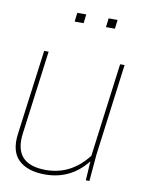

<svg xmlns="http://www.w3.org/2000/svg" viewBox="-82 -780 655 846"><g transform="rotate(10 245.0 -357.0)"><path d="M80.1 -529.8H100.1L50.8 -155.8Q31.7 -14.2 178.2 -14.2Q290.5 -14.2 365.2 -110.8L419.9 -529.8H439.9L386.2 -118.2L376 0H359.9L365.2 -85.9Q292.5 5.9 178.2 5.9Q99.6 5.9 59.6 -32.2Q19.5 -70.3 29.8 -148.9ZM234.9 -720.2 230 -680.2H189.9L194.8 -720.2ZM375 -720.2 370.1 -680.2H330.1L335 -720.2Z"/></g></svg>

Font: Cooper Hewitt
Style: Thin Italic
Weight: 702
Designer: Village Type and Design LLC
Foundry: Cooper Hewitt Smithsonian Design Museum
Version: 1.000